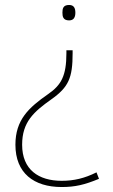

<svg xmlns="http://www.w3.org/2000/svg" viewBox="-20 -653 453 772"><path d="M283 -602C283 -619 278 -633 258 -633C234 -633 231 -619 231 -602C231 -586 234 -571 258 -571C278 -571 283 -586 283 -602ZM272 -439V-451H247V-439C247 -348 226 -311 174 -275C95 -220 42 -171 42 -71C42 43 116 99 228 99C282 99 320 90 378 66L368 40C320 64 277 74 228 74C135 74 69 29 69 -71C69 -162 115 -203 187 -254C256 -303 272 -340 272 -439Z"/></svg>

Font: Noto Sans Telugu UI Thin
Style: Regular
Weight: 100
Designer: Jelle Bosma - Monotype Design Team
Foundry: Monotype Imaging Inc.
Version: Version 2.005